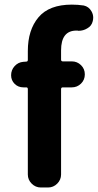

<svg xmlns="http://www.w3.org/2000/svg" viewBox="-20 -832 434 852"><path d="M351.6 -807.6Q374 -802.7 385.7 -782.2Q393.6 -768.6 393.6 -753.9Q393.6 -746.1 391.6 -738.3Q386.7 -716.8 367.2 -706.1Q349.6 -695.3 328.1 -695.3Q326.2 -695.3 324.2 -696.3Q321.3 -696.3 319.3 -696.3Q251 -696.3 251 -608.4V-567.4Q251 -559.6 258.8 -559.6H298.8Q322.3 -559.6 339.4 -543Q356.4 -526.4 356.4 -502Q356.4 -477.5 339.4 -460.9Q322.3 -444.3 298.8 -444.3H258.8Q251 -444.3 251 -436.5V-57.6Q251 -34.2 233.9 -17.1Q216.8 0 193.4 0H161.1Q137.7 0 120.6 -17.1Q103.5 -34.2 103.5 -57.6V-436.5Q103.5 -444.3 96.7 -444.3H84Q60.5 -444.3 44.9 -460Q29.3 -475.6 29.3 -498Q29.3 -521.5 44.9 -538.6Q60.5 -555.7 83 -557.6L96.7 -558.6Q103.5 -558.6 103.5 -566.4V-605.5Q103.5 -699.2 150.9 -755.4Q198.2 -811.5 298.8 -811.5Q325.2 -811.5 351.6 -807.6Z"/></svg>

Font: Gen Jyuu Gothic Bold
Style: Bold
Weight: 700
Designer: [Source Han Sans]
Ryoko NISHIZUKA  (kana & ideographs); Paul D. Hunt (Latin, Greek & Cyrillic); Wenlong ZHANG  (bopomofo
Version: Version 1.002.20150607